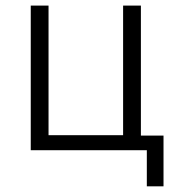

<svg xmlns="http://www.w3.org/2000/svg" viewBox="-20 -532 616 680"><path d="M88.9 0V-512.2H151.9V-53.2H416V-512.2H479V-51.8H559.1V127.9H500V0Z"/></svg>

Font: Clear Sans Light
Style: Regular
Weight: 300
Foundry: Intel Corporation
Version: Version 1.00